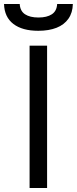

<svg xmlns="http://www.w3.org/2000/svg" viewBox="-60 -934 382 954"><path d="M87 0V-707H174V0ZM130 -781Q51 -781 6.5 -815Q-38 -849 -40 -914H38Q40 -879 64.5 -863Q89 -847 131 -847Q173 -847 197.5 -863Q222 -879 224 -914H302Q301 -871 280 -841Q259 -811 221 -796Q183 -781 130 -781Z"/></svg>

Font: Onest
Style: Regular
Weight: 400
Designer: Dmitri Voloshin, Andrey Kudryavtsev
Foundry: Dmitri Voloshin, Andrey Kudryavtsev
Version: Version 1.000;gftools[0.9.33]